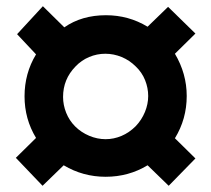

<svg xmlns="http://www.w3.org/2000/svg" viewBox="-20 -649 680 618"><path d="M117 -51 31 -141 96 -205Q59 -266 59 -339Q59 -413 96 -474L35 -539L118 -629L187 -561Q243 -600 321 -600Q394 -600 455 -563L521 -627L609 -541L543 -476Q581 -412 581 -340Q581 -266 543 -204L609 -139L523 -51L455 -117Q394 -80 320 -80Q247 -80 185 -117ZM417 -243Q436 -263 446.5 -288.5Q457 -314 457 -340Q457 -366 447 -391Q437 -416 417 -435Q397 -455 371.5 -465.5Q346 -476 319 -476Q292 -476 267 -465.5Q242 -455 223 -435Q183 -394 183 -337Q183 -311 193 -286Q203 -261 222 -242Q241 -223 267 -212Q293 -201 320 -201Q346 -201 371 -211.5Q396 -222 417 -243Z"/></svg>

Font: Open Sauce Sans Black
Style: Regular
Weight: 900
Designer: Alfredo Marco Pradil
Foundry: Creative Sauce Fz LLC
Version: Version 1.477